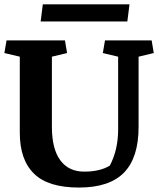

<svg xmlns="http://www.w3.org/2000/svg" viewBox="-20 -845 724 876"><path d="M216.8 -266.6Q216.8 -165 255.4 -113.3Q293.9 -61.5 365.2 -62Q436.5 -62 481 -89.4Q519 -161.1 519 -254.4V-586.4L449.2 -603L459 -660.6H671.9L681.6 -603L612.3 -586.4V-265.6Q612.3 -126 545.9 -57.6Q479.5 10.7 339.8 10.7Q200.2 10.7 135.7 -52.2Q70.3 -115.2 70.3 -239.7V-586.4L0 -603L9.8 -660.6H276.4L286.1 -603L216.8 -586.4ZM175.3 -825.2H570.8L561 -747.1H165.5Z"/></svg>

Font: NoticiaText-Bold
Style: Bold
Weight: 700
Designer: JM Sole
Foundry: JM Sole
Version: Version 1.003